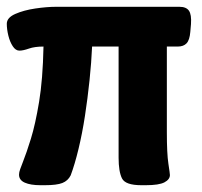

<svg xmlns="http://www.w3.org/2000/svg" viewBox="-20 -543 593 565"><path d="M99 2Q70 2 53 -5.5Q36 -13 36 -29Q36 -36 39.5 -45.5Q43 -55 48 -68Q58 -93 71 -135Q84 -177 95 -243Q106 -309 108 -406Q82 -406 65 -400Q48 -394 37 -394Q26 -394 17.5 -407Q9 -420 4.5 -438.5Q0 -457 0 -473Q0 -491 25 -502Q50 -513 84 -518Q118 -523 145 -523H508Q528 -523 536 -511.5Q544 -500 542 -472L540 -449Q538 -425 529 -415.5Q520 -406 503 -406H471V-154Q471 -91 475.5 -61.5Q480 -32 480 -28Q480 -15 464 -6.5Q448 2 409 2H396Q349 2 339 -18Q329 -38 329 -79V-406H251Q249 -360 243.5 -307Q238 -254 230 -202Q222 -150 211 -104.5Q200 -59 188 -27Q180 -11 163.5 -4.5Q147 2 112 2Z"/></svg>

Font: Asap Semi Condensed
Style: Bold
Weight: 700
Width: 4
Designer: Pablo Cosgaya
Foundry: Omnibus-Type
Version: Version 3.001; ttfautohint (v1.8.4.7-5d5b)